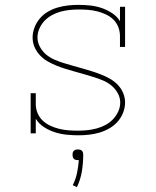

<svg xmlns="http://www.w3.org/2000/svg" viewBox="-20 -548 640 789"><path d="M302 8Q278 8 253.5 5.5Q229 3 205.5 -4.5Q182 -12 161 -25.5Q140 -39 127 -60V0H106V-165H127V-120Q127 -101 134.5 -83Q142 -65 156 -52Q170 -39 187.5 -31Q205 -23 223.5 -18.5Q242 -14 261.5 -12.5Q281 -11 300 -11Q319 -11 338.5 -13Q358 -15 376.5 -20Q395 -25 412.5 -34Q430 -43 443.5 -57Q457 -71 465.5 -89Q474 -107 474 -126Q474 -147 464 -165Q454 -183 438.5 -196Q423 -209 404 -217Q385 -225 366 -231Q347 -237 327.5 -242.5Q308 -248 288.5 -253.5Q269 -259 249.5 -265Q230 -271 211.5 -278.5Q193 -286 175.5 -296Q158 -306 144 -321Q130 -336 122 -354.5Q114 -373 114 -394Q114 -415 122 -435.5Q130 -456 144 -472.5Q158 -489 177 -500Q196 -511 216.5 -517Q237 -523 258.5 -525.5Q280 -528 302 -528Q326 -528 350 -525.5Q374 -523 396.5 -515.5Q419 -508 440 -494.5Q461 -481 473 -461V-520H494V-355H473V-400Q473 -419 466 -437Q459 -455 445.5 -468Q432 -481 414.5 -489Q397 -497 379 -501.5Q361 -506 342 -507.5Q323 -509 304 -509Q285 -509 266 -507Q247 -505 228.5 -500Q210 -495 193 -485.5Q176 -476 163 -462.5Q150 -449 142 -431Q134 -413 134 -394Q134 -374 144 -355.5Q154 -337 169.5 -324Q185 -311 203.5 -303Q222 -295 241.5 -289Q261 -283 280.5 -277.5Q300 -272 319.5 -266.5Q339 -261 358 -255Q377 -249 396 -241.5Q415 -234 432.5 -224Q450 -214 464 -199.5Q478 -185 486 -166Q494 -147 494 -127Q494 -105 485.5 -84Q477 -63 462.5 -47Q448 -31 428.5 -20Q409 -9 388.5 -3Q368 3 346 5.5Q324 8 302 8ZM296 221 279 213Q291 189 296.5 163Q302 137 304 110H300Q296 110 291.5 109Q287 108 283.5 104.5Q280 101 279 96.5Q278 92 278 88Q278 83 279 79Q280 75 283.5 71.5Q287 68 291.5 67Q296 66 300 66Q304 66 308.5 67Q313 68 316.5 71.5Q320 75 321 79Q322 83 322 88Q322 122 316.5 156Q311 190 296 221Z"/></svg>

Font: Iosevka HT Thin Extended
Style: Regular
Weight: 100
Width: 7
Monospace: yes
Designer: Belleve Invis
Foundry: Belleve Invis
Version: Version 32.3.0; ttfautohint (v1.8.4)